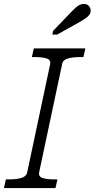

<svg xmlns="http://www.w3.org/2000/svg" viewBox="-40 -956 481 976"><path d="M98 -79 215 -630Q219 -652 196.5 -659Q174 -666 137 -666H122L132 -710H394L384 -666H368Q332 -666 306 -659Q280 -652 276 -631L159 -80Q155 -58 177 -51Q199 -44 237 -44H252L242 0H-20L-10 -44H5Q41 -44 67 -51Q93 -58 98 -79ZM320 -893Q333 -906 343 -915.5Q353 -925 363.5 -930.5Q374 -936 386 -936Q403 -936 412 -925.5Q421 -915 421 -902Q421 -890 414 -880.5Q407 -871 394.5 -862.5Q382 -854 363 -843L250 -780H226L230 -799Z"/></svg>

Font: Roboto Serif 20pt ExtraLight
Style: Italic
Weight: 250
Italic angle: -10°
Version: Version 1.007